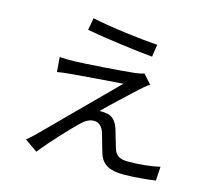

<svg xmlns="http://www.w3.org/2000/svg" viewBox="-115 -929 1230 1110"><g transform="rotate(15 500.0 -373.5)"><path d="M312 -789 299 -716C421 -694 596 -671 696 -662L707 -736C612 -742 421 -765 312 -789ZM727 -503 679 -557C670 -553 648 -548 631 -546C556 -537 323 -521 266 -520C234 -519 204 -520 181 -522L188 -434C210 -438 236 -441 269 -444C330 -449 498 -463 577 -468C478 -369 206 -97 166 -56C146 -37 128 -22 116 -11L192 42C248 -30 357 -145 395 -181C418 -203 441 -217 469 -217C496 -217 518 -199 530 -164C539 -135 554 -76 564 -46C585 20 635 39 715 39C769 39 861 31 903 24L908 -60C861 -48 785 -40 719 -40C668 -40 644 -56 632 -94C622 -127 608 -177 599 -206C585 -247 562 -274 523 -278C512 -280 494 -281 484 -280C521 -318 634 -423 672 -458C684 -469 708 -490 727 -503Z"/></g></svg>

Font: GenYoGothic2 TW R
Style: Regular
Weight: 400
Version: Version 2.100;PS 2.1;hotconv 16.6.51;makeotf.lib2.5.65220 DE